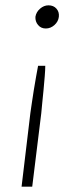

<svg xmlns="http://www.w3.org/2000/svg" viewBox="-20 -524 301 721"><path d="M101 177H61L94 -99Q96 -114 99.5 -137Q103 -160 107 -186Q111 -212 115.5 -236Q120 -260 123 -277H150Q150 -262 148 -237.5Q146 -213 143.5 -186Q141 -159 138.5 -136Q136 -113 135 -99ZM113 -461Q116 -479 130.5 -491.5Q145 -504 162 -504Q181 -504 192 -491.5Q203 -479 201 -461Q199 -443 184.5 -430Q170 -417 152 -417Q134 -417 123 -430Q112 -443 113 -461Z"/></svg>

Font: Aleo ExtraLight
Style: Italic
Weight: 250
Italic angle: -7°
Designer: Alessio Laiso
Foundry: Alessio Laiso
Version: Version 2.001;gftools[0.9.29]